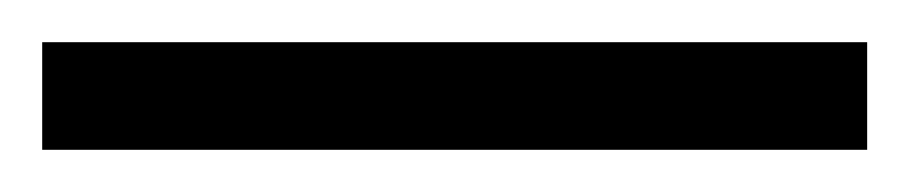

<svg xmlns="http://www.w3.org/2000/svg" viewBox="-24 63 431 91"><path d="M-4 134H387V83H-4Z"/></svg>

Font: Noto Serif Georgian Condensed ExtraLight
Style: Regular
Weight: 200
Width: 3
Designer: Monotype Design Team, Akaki Razmadze
Foundry: Google LLC
Version: Version 2.003